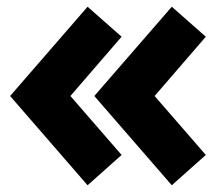

<svg xmlns="http://www.w3.org/2000/svg" viewBox="-20 -550 651 570"><path d="M341 -90 240 0 10 -265 240 -530 341 -441 189 -265ZM439 -265 591 -90 490 0 260 -265 490 -530 591 -441Z"/></svg>

Font: Russo One
Style: Regular
Weight: 400
Designer: Jovanny lemonad
Foundry: Jovanny Lemonad
Version: Version 1.001